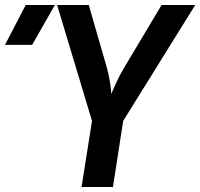

<svg xmlns="http://www.w3.org/2000/svg" viewBox="-134 -750 803 770"><path d="M-114 -570 -31 -730H86L-5 -570ZM193 0 235 -265 95 -730H222L295 -477Q303 -447 307.5 -418Q312 -389 312 -373Q319 -389 332 -418Q345 -447 363 -477L514 -730H649L360 -265L319 0Z"/></svg>

Font: JetBrains Mono NL
Style: Bold Italic
Weight: 700
Italic angle: -9°
Designer: Philipp Nurullin, Konstantin Bulenkov
Foundry: JetBrains
Version: Version 2.304; ttfautohint (v1.8.4.7-5d5b)